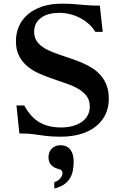

<svg xmlns="http://www.w3.org/2000/svg" viewBox="-20 -747 692 1065"><path d="M318.4 -40Q353.5 -40 382.8 -47.9Q412.1 -55.7 433.3 -70.6Q454.6 -85.4 466.3 -107.2Q478 -128.9 478 -156.2Q478 -190.9 460.4 -214.1Q442.9 -237.3 414.1 -254.2Q385.3 -271 348.4 -283.7Q311.5 -296.4 273.2 -309.6Q234.9 -322.8 198 -338.9Q161.1 -355 132.3 -378.9Q103.5 -402.8 85.9 -436.5Q68.4 -470.2 68.4 -519Q68.4 -563.5 85.2 -601.6Q102.1 -639.6 134.8 -667.5Q167.5 -695.3 214.6 -710.9Q261.7 -726.6 322.8 -726.6Q357.4 -726.6 381.1 -724.9Q404.8 -723.1 426.8 -721.2Q448.7 -719.2 473.1 -717.5Q497.6 -715.8 533.7 -715.8L549.8 -570.3H508.8Q494.6 -593.8 473.6 -613Q452.6 -632.3 426.5 -646.2Q400.4 -660.2 370.1 -668Q339.8 -675.8 307.1 -675.8Q279.3 -675.8 254.2 -669.4Q229 -663.1 210.2 -650.1Q191.4 -637.2 180.4 -617.4Q169.4 -597.7 169.4 -570.8Q169.4 -543.5 180.9 -523.9Q192.4 -504.4 212.4 -489.5Q232.4 -474.6 258.8 -463.4Q285.2 -452.1 315.2 -441.9Q345.2 -431.6 376.5 -421.1Q407.7 -410.6 437.7 -397.7Q467.8 -384.8 494.1 -367.7Q520.5 -350.6 540.5 -326.9Q560.5 -303.2 572 -272Q583.5 -240.7 583.5 -199.2Q583.5 -149.4 564 -110.1Q544.4 -70.8 509.3 -43.9Q474.1 -17.1 425.3 -2.9Q376.5 11.2 317.4 11.2Q290 11.2 269.8 10Q249.5 8.8 232.4 6.6Q215.3 4.4 200.2 2.2Q185.1 0 168.5 -2.2Q151.9 -4.4 132.6 -5.6Q113.3 -6.8 87.4 -6.8L71.3 -162.1H114.7Q149.9 -96.7 199.2 -68.4Q248.5 -40 318.4 -40ZM388.7 149.9Q388.7 177.7 383.5 201.7Q378.4 225.6 366.2 244.6Q354 263.7 333.3 277.3Q312.5 291 281.2 298.8V263.7Q305.7 254.9 316.2 240.2Q326.7 225.6 326.7 213.4Q326.7 206.5 322.5 200Q318.4 193.4 301.8 189.5Q278.8 184.1 263.9 167.7Q249 151.4 249 125Q249 95.7 267.6 77.1Q286.1 58.6 315.4 58.6Q335.4 58.6 349.4 65.9Q363.3 73.2 372.1 85.7Q380.9 98.1 384.8 114.7Q388.7 131.3 388.7 149.9Z"/></svg>

Font: Arian AMU Serif
Style: Bold
Weight: 700
Designer: Ruben Hakobyan (Tarumian)
Foundry: Ruben Hakobyan (Tarumian)
Version: Version 1.002